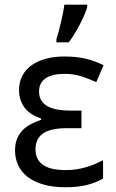

<svg xmlns="http://www.w3.org/2000/svg" viewBox="-20 -786 493 816"><path d="M326.2 -315.9V-241.2H263.2Q195.8 -241.2 163.3 -219Q130.9 -196.8 130.9 -150.9Q130.9 -126 140.9 -109.1Q150.9 -92.3 168 -82Q185.1 -71.8 208.5 -67.4Q231.9 -63 258.8 -63Q283.7 -63 306.2 -66.7Q328.6 -70.3 348.4 -76.2Q368.2 -82 385.5 -89.6Q402.8 -97.2 418 -105V-26.9Q389.2 -10.3 350.6 -0.2Q312 9.8 258.8 9.8Q203.6 9.8 163.1 -2.2Q122.6 -14.2 96.2 -35.2Q69.8 -56.2 56.9 -84.7Q43.9 -113.3 43.9 -146Q43.9 -176.3 53.2 -197.8Q62.5 -219.2 77.9 -234.4Q93.3 -249.5 113.3 -259.5Q133.3 -269.5 154.8 -276.9V-282.2Q133.8 -289.1 116.7 -299.6Q99.6 -310.1 87.2 -325.2Q74.7 -340.3 67.9 -359.9Q61 -379.4 61 -403.8Q61 -438 75.2 -464.6Q89.4 -491.2 115 -509.3Q140.6 -527.3 175.8 -536.6Q210.9 -545.9 252.9 -545.9Q278.8 -545.9 300.8 -543.7Q322.8 -541.5 342.8 -536.9Q362.8 -532.2 381.6 -525.4Q400.4 -518.6 419.9 -508.8L389.2 -437Q352.5 -453.6 321 -462.9Q289.6 -472.2 254.9 -472.2Q202.1 -472.2 174.1 -453.4Q146 -434.6 146 -397Q146 -375 155.5 -359.4Q165 -343.8 182.6 -334.2Q200.2 -324.7 224.6 -320.3Q249 -315.9 278.8 -315.9ZM219.7 -619.1Q224.6 -633.8 229.5 -652.6Q234.4 -671.4 239 -691.2Q243.7 -710.9 247.6 -730.5Q251.5 -750 253.4 -766.1H350.6V-755.9Q347.7 -744.1 339.6 -725.1Q331.5 -706.1 320.6 -684.8Q309.6 -663.6 296.9 -642.6Q284.2 -621.6 272.5 -606H219.7Z"/></svg>

Font: Droid Sans
Style: Regular
Weight: 400
Foundry: Ascender Corporation
Version: Version 1.00 build 114